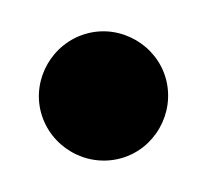

<svg xmlns="http://www.w3.org/2000/svg" viewBox="-49 -255 357 331"><g transform="rotate(-15 129.5 -89.5)"><path d="M130 -201C68 -201 18 -150 18 -90C18 -29 68 22 130 22C191 22 241 -29 241 -90C241 -150 191 -201 130 -201Z"/></g></svg>

Font: Glow Sans SC Normal Heavy
Style: Regular
Weight: 900
Designer: Ryoko NISHIZUKA (kana, bopomofo & ideographs); Paul D. Hunt (Latin, Greek & Cyrillic); Sandoll Communications, Soo-young
Version: Version 0.93